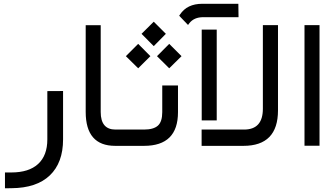

<svg xmlns="http://www.w3.org/2000/svg" viewBox="-20 -787 1814 1036"><path d="M41 143.6Q135.7 143.6 185.5 97.9Q235.4 52.2 235.4 -34.7V-295.4L320.3 -295.9V-34.7Q320.3 90.8 249 159.2Q177.7 227.5 42 228.5L6.8 229V143.6Z M635.3 -42Q635.3 0 624 0H601.6Q442.4 0 442.4 -183.1V-650.9H523.4V-182.6Q523.4 -87.9 603 -87.9H624Q635.3 -87.9 635.3 -47.4Z M618.7 -87.9H756.8Q808.1 -87.9 831.8 -108.9Q855.5 -129.9 855.5 -182.1V-325.7H940.4V-181.6Q940.4 0 757.3 0H618.7Q606.4 0 606.4 -42V-47.4Q606.4 -87.9 618.7 -87.9ZM743.7 -604.5 809.6 -669.9 875 -604.5 809.6 -538.1ZM827.1 -483.9 893.1 -550.3 959.5 -483.9 893.1 -418.5ZM659.2 -483.9 725.6 -550.3 791.5 -483.9 725.6 -418.5Z M1071.8 -766.6H1266.1L1267.1 -694.3H1076.7Q1026.9 -694.3 1001.5 -661.6L994.6 -652.3L946.8 -702.1L951.2 -708.5Q989.3 -766.6 1071.8 -766.6ZM1068.4 -627.4H1149.4V-137.2H1068.4ZM1480 -191.4Q1480 0 1293.5 0H1067.9V-87.9H1296.9Q1398.4 -87.9 1398.4 -200.2V-651.4H1480Z M1623 -651.4H1704.1V-0.5H1623Z"/></svg>

Font: Shabnam WOL
Style: WOL
Weight: 400
Foundry: DejaVu fonts team - Redesigned by Saber Rastikerdar - Based on Vazir font
Version: Version 5.0.0